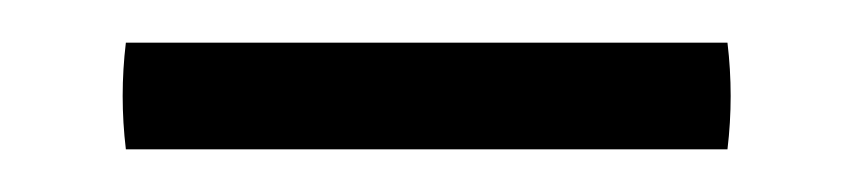

<svg xmlns="http://www.w3.org/2000/svg" viewBox="-20 -681 400 90"><path d="M39 -661H321Q324 -636 321 -611H39Q36 -636 39 -661Z"/></svg>

Font: Tiro Kannada
Style: Regular
Weight: 400
Designer: Kannada: John Hudson & Fiona Ross. Latin: John Hudson.
Foundry: Tiro Typeworks Ltd.
Version: Version 1.52